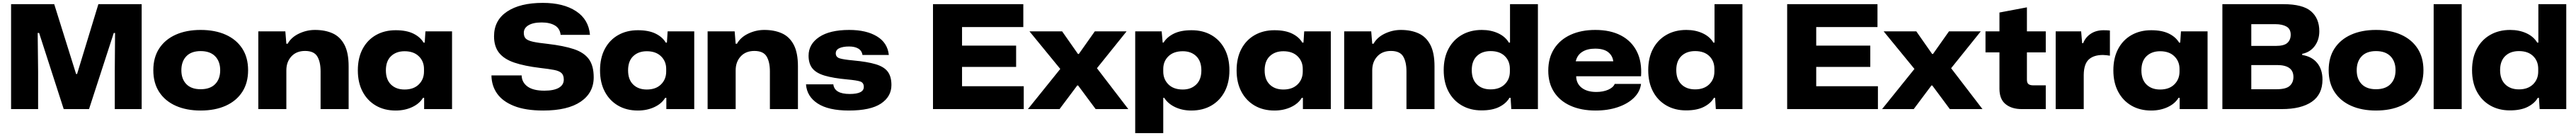

<svg xmlns="http://www.w3.org/2000/svg" viewBox="-20 -758 17910 945"><path d="M57 0V-729H357L509 -244H516L664 -729H965V0H778V-262L780 -529H771L599 0H423L252 -529H242L245 -260V0Z M1375 10Q1276 10 1202 -23Q1128 -56 1087 -118.5Q1046 -181 1046 -270Q1046 -359 1087 -421.5Q1128 -484 1202 -517Q1276 -550 1375 -550Q1475 -550 1549 -517Q1623 -484 1664 -421.5Q1705 -359 1705 -270Q1705 -182 1664.5 -119.5Q1624 -57 1550 -23.5Q1476 10 1375 10ZM1375 -138Q1441 -138 1476 -173.5Q1511 -209 1511 -270Q1511 -331 1476 -367Q1441 -403 1375 -403Q1310 -403 1275.5 -367Q1241 -331 1241 -270Q1241 -209 1275.5 -173.5Q1310 -138 1375 -138Z M1776 0V-540H1964L1971 -454H1980Q2005 -499 2058.5 -524.5Q2112 -550 2170 -550Q2240 -550 2292.5 -526.5Q2345 -503 2374.5 -447.5Q2404 -392 2404 -297V0H2209V-262Q2209 -328 2186 -366Q2163 -404 2101 -404Q2041 -404 2006 -366Q1971 -328 1971 -269V0Z M2731 10Q2652 10 2593 -24.5Q2534 -59 2501 -121.5Q2468 -184 2468 -269Q2468 -355 2501 -417.5Q2534 -480 2593.5 -514Q2653 -548 2731 -548Q2806 -548 2854 -524.5Q2902 -501 2925 -462H2933L2938 -540H3123V0H2929V-78H2921Q2896 -37 2845 -13.5Q2794 10 2731 10ZM2793 -136Q2856 -136 2892 -171.5Q2928 -207 2928 -261V-279Q2928 -332 2892 -367Q2856 -402 2793 -402Q2735 -402 2699 -368Q2663 -334 2663 -269Q2663 -205 2698.5 -170.5Q2734 -136 2793 -136Z M3757 10Q3634 10 3554.5 -21.5Q3475 -53 3436.5 -107.5Q3398 -162 3397 -234H3607Q3608 -186 3647.5 -157Q3687 -128 3765 -128Q3831 -128 3865.5 -148Q3900 -168 3900 -205Q3900 -235 3884.5 -250Q3869 -265 3833 -272Q3797 -279 3735 -286Q3627 -299 3556 -323Q3485 -347 3450 -391Q3415 -435 3415 -506Q3415 -617 3505.5 -677.5Q3596 -738 3754 -738Q3897 -738 3985 -680.5Q4073 -623 4082 -516H3878Q3873 -561 3837.5 -581.5Q3802 -602 3746 -602Q3687 -602 3654.5 -582.5Q3622 -563 3622 -530Q3622 -503 3636 -489.5Q3650 -476 3686 -468Q3722 -460 3789 -453Q3900 -440 3970.5 -416.5Q4041 -393 4074.5 -347Q4108 -301 4108 -221Q4108 -113 4017.5 -51.5Q3927 10 3757 10Z M4415 10Q4336 10 4277 -24.5Q4218 -59 4185 -121.5Q4152 -184 4152 -269Q4152 -355 4185 -417.5Q4218 -480 4277.5 -514Q4337 -548 4415 -548Q4490 -548 4538 -524.5Q4586 -501 4609 -462H4617L4622 -540H4807V0H4613V-78H4605Q4580 -37 4529 -13.5Q4478 10 4415 10ZM4477 -136Q4540 -136 4576 -171.5Q4612 -207 4612 -261V-279Q4612 -332 4576 -367Q4540 -402 4477 -402Q4419 -402 4383 -368Q4347 -334 4347 -269Q4347 -205 4382.5 -170.5Q4418 -136 4477 -136Z M4900 0V-540H5088L5095 -454H5104Q5129 -499 5182.5 -524.5Q5236 -550 5294 -550Q5364 -550 5416.5 -526.5Q5469 -503 5498.5 -447.5Q5528 -392 5528 -297V0H5333V-262Q5333 -328 5310 -366Q5287 -404 5225 -404Q5165 -404 5130 -366Q5095 -328 5095 -269V0Z M5882 10Q5740 10 5665 -39Q5590 -88 5584 -172H5774Q5782 -105 5888 -105Q5986 -105 5986 -154Q5986 -183 5962 -191.5Q5938 -200 5871 -206Q5773 -215 5714 -232.5Q5655 -250 5628.5 -283Q5602 -316 5602 -371Q5602 -451 5675.5 -500.5Q5749 -550 5885 -550Q6003 -550 6077 -505.5Q6151 -461 6160 -376H5977Q5972 -406 5947.5 -420.5Q5923 -435 5884 -435Q5842 -435 5816.5 -423.5Q5791 -412 5791 -387Q5791 -361 5818.5 -352.5Q5846 -344 5913 -338Q6011 -329 6069 -311.5Q6127 -294 6152.5 -260Q6178 -226 6178 -167Q6178 -87 6105.5 -38.5Q6033 10 5882 10Z M6467 0V-729H7095V-570H6669V-441H7045V-293H6669V-159H7098V0Z M7127 0 7352 -279 7138 -540H7365L7475 -383H7481L7592 -540H7813L7607 -284L7825 0H7598L7476 -164H7470L7347 0Z M7873 167V-540H8057L8064 -462H8070Q8094 -501 8142 -524.5Q8190 -548 8265 -548Q8344 -548 8403 -514Q8462 -480 8495 -417.5Q8528 -355 8528 -269Q8528 -184 8495 -121.5Q8462 -59 8402.5 -24.5Q8343 10 8263 10Q8201 10 8151 -13.5Q8101 -37 8075 -78H8068V167ZM8204 -136Q8261 -136 8297 -170.5Q8333 -205 8333 -269Q8333 -333 8297.5 -367.5Q8262 -402 8204 -402Q8140 -402 8104 -367Q8068 -332 8068 -279V-261Q8068 -207 8104 -171.5Q8140 -136 8204 -136Z M8841 10Q8762 10 8703 -24.5Q8644 -59 8611 -121.5Q8578 -184 8578 -269Q8578 -355 8611 -417.5Q8644 -480 8703.5 -514Q8763 -548 8841 -548Q8916 -548 8964 -524.5Q9012 -501 9035 -462H9043L9048 -540H9233V0H9039V-78H9031Q9006 -37 8955 -13.5Q8904 10 8841 10ZM8903 -136Q8966 -136 9002 -171.5Q9038 -207 9038 -261V-279Q9038 -332 9002 -367Q8966 -402 8903 -402Q8845 -402 8809 -368Q8773 -334 8773 -269Q8773 -205 8808.5 -170.5Q8844 -136 8903 -136Z M9326 0V-540H9514L9521 -454H9530Q9555 -499 9608.5 -524.5Q9662 -550 9720 -550Q9790 -550 9842.5 -526.5Q9895 -503 9924.5 -447.5Q9954 -392 9954 -297V0H9759V-262Q9759 -328 9736 -366Q9713 -404 9651 -404Q9591 -404 9556 -366Q9521 -328 9521 -269V0Z M10281 9Q10203 9 10143.5 -25.5Q10084 -60 10051 -122.5Q10018 -185 10018 -271Q10018 -356 10051 -418.5Q10084 -481 10144 -515.5Q10204 -550 10283 -550Q10346 -550 10396 -527Q10446 -504 10471 -462H10479V-729H10673V0H10488L10483 -78H10475Q10452 -39 10404 -15Q10356 9 10281 9ZM10344 -137Q10406 -137 10442 -172Q10478 -207 10478 -261V-280Q10478 -334 10442.5 -368.5Q10407 -403 10344 -403Q10284 -403 10248.5 -368.5Q10213 -334 10213 -271Q10213 -207 10248.5 -172Q10284 -137 10344 -137Z M11074 10Q10974 10 10900 -23Q10826 -56 10785.5 -118Q10745 -180 10745 -267Q10745 -356 10786 -419.5Q10827 -483 10900.5 -516.5Q10974 -550 11072 -550Q11177 -550 11250.5 -511.5Q11324 -473 11360.5 -401Q11397 -329 11390 -228H10939Q10940 -177 10977.5 -148Q11015 -119 11079 -119Q11126 -119 11161.5 -134.5Q11197 -150 11207 -175H11390Q11383 -120 11340.5 -78.5Q11298 -37 11229 -13.5Q11160 10 11074 10ZM11071 -420Q11016 -420 10981 -397.5Q10946 -375 10936 -332H11197Q11192 -372 11161 -396Q11130 -420 11071 -420Z M11703 9Q11625 9 11565.5 -25.5Q11506 -60 11473 -122.5Q11440 -185 11440 -271Q11440 -356 11473 -418.5Q11506 -481 11566 -515.5Q11626 -550 11705 -550Q11768 -550 11818 -527Q11868 -504 11893 -462H11901V-729H12095V0H11910L11905 -78H11897Q11874 -39 11826 -15Q11778 9 11703 9ZM11766 -137Q11828 -137 11864 -172Q11900 -207 11900 -261V-280Q11900 -334 11864.5 -368.5Q11829 -403 11766 -403Q11706 -403 11670.5 -368.5Q11635 -334 11635 -271Q11635 -207 11670.5 -172Q11706 -137 11766 -137Z M12406 0V-729H13034V-570H12608V-441H12984V-293H12608V-159H13037V0Z M13066 0 13291 -279 13077 -540H13304L13414 -383H13420L13531 -540H13752L13546 -284L13764 0H13537L13415 -164H13409L13286 0Z M14037 0Q13967 0 13924.5 -34.5Q13882 -69 13882 -141V-394H13785V-540H13882V-671L14073 -707V-540H14204V-394H14073V-205Q14073 -182 14084 -173.5Q14095 -165 14118 -165H14204V0Z M14273 0V-540H14450L14457 -458H14464Q14480 -499 14517 -523.5Q14554 -548 14606 -548Q14619 -548 14629.5 -547.5Q14640 -547 14650 -546V-371Q14638 -373 14625 -374.5Q14612 -376 14601 -376Q14537 -376 14503 -344.5Q14469 -313 14468 -238V0Z M14937 10Q14858 10 14799 -24.5Q14740 -59 14707 -121.5Q14674 -184 14674 -269Q14674 -355 14707 -417.5Q14740 -480 14799.5 -514Q14859 -548 14937 -548Q15012 -548 15060 -524.5Q15108 -501 15131 -462H15139L15144 -540H15329V0H15135V-78H15127Q15102 -37 15051 -13.5Q15000 10 14937 10ZM14999 -136Q15062 -136 15098 -171.5Q15134 -207 15134 -261V-279Q15134 -332 15098 -367Q15062 -402 14999 -402Q14941 -402 14905 -368Q14869 -334 14869 -269Q14869 -205 14904.5 -170.5Q14940 -136 14999 -136Z M15432 0V-729H15856Q15991 -729 16048.5 -679.5Q16106 -630 16106 -541Q16106 -481 16074 -438Q16042 -395 15987 -384V-376Q16055 -365 16091.5 -320Q16128 -275 16128 -205Q16128 -102 16054 -51Q15980 0 15845 0ZM15633 -439H15804Q15861 -439 15884 -460Q15907 -481 15907 -517Q15907 -557 15877.5 -573.5Q15848 -590 15801 -590H15633ZM15633 -138H15809Q15875 -138 15900.5 -161.5Q15926 -185 15926 -223Q15926 -306 15812 -306H15633Z M16500 10Q16401 10 16327 -23Q16253 -56 16212 -118.5Q16171 -181 16171 -270Q16171 -359 16212 -421.5Q16253 -484 16327 -517Q16401 -550 16500 -550Q16600 -550 16674 -517Q16748 -484 16789 -421.5Q16830 -359 16830 -270Q16830 -182 16789.5 -119.5Q16749 -57 16675 -23.5Q16601 10 16500 10ZM16500 -138Q16566 -138 16601 -173.5Q16636 -209 16636 -270Q16636 -331 16601 -367Q16566 -403 16500 -403Q16435 -403 16400.5 -367Q16366 -331 16366 -270Q16366 -209 16400.5 -173.5Q16435 -138 16500 -138Z M16901 0V-729H17096V0Z M17431 9Q17353 9 17293.5 -25.5Q17234 -60 17201 -122.5Q17168 -185 17168 -271Q17168 -356 17201 -418.5Q17234 -481 17294 -515.5Q17354 -550 17433 -550Q17496 -550 17546 -527Q17596 -504 17621 -462H17629V-729H17823V0H17638L17633 -78H17625Q17602 -39 17554 -15Q17506 9 17431 9ZM17494 -137Q17556 -137 17592 -172Q17628 -207 17628 -261V-280Q17628 -334 17592.5 -368.5Q17557 -403 17494 -403Q17434 -403 17398.5 -368.5Q17363 -334 17363 -271Q17363 -207 17398.5 -172Q17434 -137 17494 -137Z"/></svg>

Font: Mona Sans Expanded ExtraBold
Style: Regular
Weight: 800
Width: 7
Designer: Deni Anggara
Foundry: GitHub
Version: Version 1.001; ttfautohint (v1.8.4.7-5d5b);gftools[0.9.33]